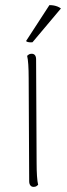

<svg xmlns="http://www.w3.org/2000/svg" viewBox="-20 -722 263 750"><path d="M123 -87Q123 -57 124.5 -34.5Q126 -12 129 0Q126 3 122 5.5Q118 8 111 8Q103 8 98.5 2Q94 -4 94 -14L92 -417Q92 -447 90.5 -469.5Q89 -492 86 -504Q89 -507 93 -509.5Q97 -512 104 -512Q112 -512 116.5 -506.5Q121 -501 121 -490ZM218 -689 107 -557Q102 -556 93 -557Q84 -558 82 -562L173 -702Q183 -702 190.5 -700.5Q198 -699 204.5 -696.5Q211 -694 218 -689Z"/></svg>

Font: Arima Thin
Style: Regular
Weight: 100
Designer: Joana Correia and Natanael Gama
Foundry: NDISCOVER
Version: Version 1.101;gftools[0.9.23]